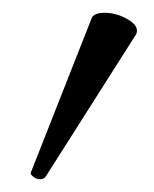

<svg xmlns="http://www.w3.org/2000/svg" viewBox="-20 -812 240 300"><path d="M52 -537Q49 -532 43 -532Q37 -532 32.5 -535.5Q28 -539 28 -541V-542L123 -783Q126 -792 143.5 -792Q161 -792 177.5 -783Q194 -774 194 -764Q194 -762 193 -759ZM193 -759V-760Z"/></svg>

Font: LXGW WenKai TC Light
Style: Regular
Weight: 300
Designer: LXGW / Fontworks Inc.
Foundry: LXGW / Fontworks Inc.
Version: Version 1.330